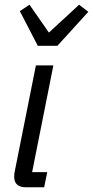

<svg xmlns="http://www.w3.org/2000/svg" viewBox="-20 -793 394 813"><path d="M90 0Q40 0 40 -45Q40 -53 41 -60Q42 -67 44 -75L132 -516H206L116 -64H180L167 0ZM140 -599 64 -746 105 -773 187 -655 315 -773 354 -743 223 -599Z"/></svg>

Font: IBM Plex Sans Condensed
Style: Italic
Weight: 400
Width: 3
Italic angle: -11°
Designer: Mike Abbink, Paul van der Laan, Pieter van Rosmalen
Foundry: Bold Monday
Version: Version 1.3